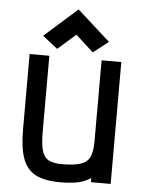

<svg xmlns="http://www.w3.org/2000/svg" viewBox="-59 -910 718 970"><g transform="rotate(5 300.0 -425.0)"><path d="M283 14Q205 14 159 -9.5Q113 -33 93 -87.5Q73 -142 73 -233V-618H173V-233Q173 -171 182.5 -137.5Q192 -104 216 -91Q240 -78 283 -78Q345 -78 378.5 -89Q412 -100 425 -128Q438 -156 438 -206V-618H538V0H438V-21Q420 -9 398 -1Q376 7 347.5 10.5Q319 14 283 14ZM390 -654 300 -736 209 -656 133 -716 300 -864 467 -714Z"/></g></svg>

Font: Victor Mono
Style: Bold
Weight: 700
Monospace: yes
Designer: Rune Bjørnerås
Version: Version 1.561;gftools[0.9.30]